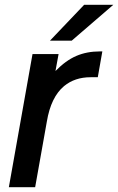

<svg xmlns="http://www.w3.org/2000/svg" viewBox="-20 -783 494 803"><path d="M17 0 116 -557H225L212 -486Q255 -530 299 -549Q343 -568 398 -568H408L389 -460H359Q293 -460 248 -423Q193 -377 176 -275L127 0ZM280 -613H189L332 -763H454Z"/></svg>

Font: Open Sauce One Medium Italic
Style: Regular
Weight: 500
Italic angle: -10°
Designer: Alfredo Marco Pradil
Foundry: Creative Sauce Fz LLC
Version: Version 1.477